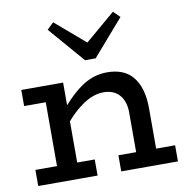

<svg xmlns="http://www.w3.org/2000/svg" viewBox="-84 -846 894 927"><g transform="rotate(-10 363.0 -383.0)"><path d="M523 0V-274Q523 -301 516 -322.5Q509 -344 495.5 -359.5Q482 -375 462.5 -383Q443 -391 417 -391Q390 -391 362.5 -380.5Q335 -370 307 -349.5Q279 -329 251.5 -300.5Q224 -272 196 -236V-316Q228 -355 258.5 -386Q289 -417 319.5 -439Q350 -461 382.5 -472Q415 -483 451 -483Q492 -483 523.5 -470.5Q555 -458 576.5 -432Q598 -406 609.5 -367.5Q621 -329 621 -277V0ZM29 0V-79H320V0ZM135 0V-471H234V0ZM29 -392V-471H213V-392ZM436 0V-79H714V0ZM530 -766 562 -735 409 -559H357L205 -735L237 -766L383 -641Z"/></g></svg>

Font: BioRhyme ExtraBold
Style: Regular
Weight: 400
Version: Version 1.600;gftools[0.9.33]